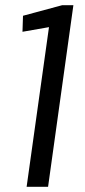

<svg xmlns="http://www.w3.org/2000/svg" viewBox="-20 -723 328 743"><path d="M166 0H83L176 -664L204 -624L67 -600L69 -662L221 -703H264Z"/></svg>

Font: Pathway Extreme Condensed
Style: Italic
Weight: 400
Width: 3
Italic angle: -8°
Version: Version 1.001;gftools[0.9.26]